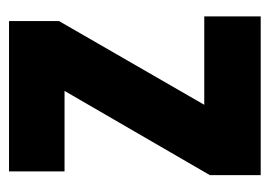

<svg xmlns="http://www.w3.org/2000/svg" viewBox="-104 -480 584 415"><g transform="rotate(-90 187.5 -272.0)"><path d="M17 0V-110L199 -424H25V-544H350V-436L169 -122H360V0Z"/></g></svg>

Font: Georama Condensed
Style: Bold
Weight: 700
Width: 3
Designer: Jean-Baptiste Levee
Foundry: Production Type
Version: Version 1.000